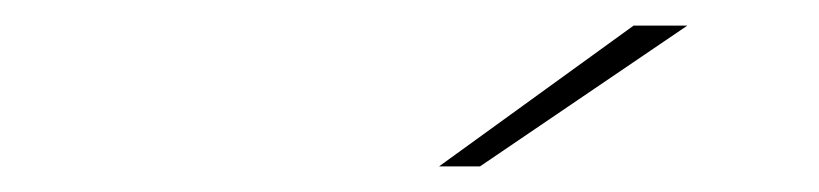

<svg xmlns="http://www.w3.org/2000/svg" viewBox="-20 -737 640 150"><path d="M323 -607 475 -717H517L355 -607Z"/></svg>

Font: Montserrat Thin
Style: Italic
Weight: 100
Italic angle: -11.3°
Designer: Julieta Ulanovsky
Foundry: Julieta Ulanovsky
Version: Version 9.000; ttfautohint (v1.8.4.7-5d5b)